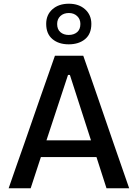

<svg xmlns="http://www.w3.org/2000/svg" viewBox="-20 -1013 740 1033"><path d="M26.5 0Q46.5 -57.5 68.5 -121Q90.5 -184.5 111 -241.5L196 -486.5Q219.5 -552.5 238 -606Q256.5 -659 275.5 -713H428Q447.5 -657.5 466 -604.5Q484 -551.5 507 -486L591.5 -240.5Q612 -181.5 633.5 -119.5Q655 -57 675 0H553Q540 -41 526 -84Q512 -126.5 499 -168H200Q186.5 -126 172.2 -83.2Q158 -40.5 145 0ZM346 -610 230 -258H469.5L356 -610ZM349.5 -774.5Q295.5 -774.5 262 -802.8Q228.5 -831 228.5 -884.5Q228.5 -933.5 262.2 -963.2Q296 -993 350.5 -993Q404.5 -993 438 -962.8Q471.5 -932.5 471.5 -884.5Q471.5 -830.5 437.8 -802.5Q404 -774.5 349.5 -774.5ZM349.5 -825Q377.5 -825 395 -840Q412.5 -855 412.5 -884Q412.5 -910 395 -926.5Q377.5 -943 350.5 -943Q322.5 -943 305 -926.8Q287.5 -910.5 287.5 -884Q287.5 -855 305 -840Q322.5 -825 349.5 -825Z"/></svg>

Font: Heraclito Medium
Style: Regular
Weight: 500
Designer: Kostas Bartsokas (font) & Cristiano Sobral (main changes)
Foundry: Kostas Bartsokas (font) & Cristiano Sobral (main changes)
Version: Version 1.00;July 8, 2020;FontCreator 13.0.0.2655 64-bit